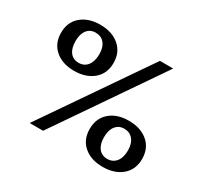

<svg xmlns="http://www.w3.org/2000/svg" viewBox="-143 -891 1167 1101"><g transform="rotate(30 440.0 -341.0)"><path d="M230 -386.2Q152.8 -386.2 105 -427.2Q57.1 -468.3 57.1 -539.1Q57.1 -609.4 105 -650.1Q152.8 -690.9 230 -690.9Q308.1 -690.9 356.4 -649.9Q404.8 -608.9 404.8 -538.1Q404.8 -467.8 356.4 -427Q308.1 -386.2 230 -386.2ZM160.2 0 628.9 -682.1H716.8L249 0ZM230 -439Q266.6 -439 287.8 -466.3Q309.1 -493.7 309.1 -542Q309.1 -586.9 287.8 -612.5Q266.6 -638.2 230 -638.2Q193.8 -638.2 173.3 -611.8Q152.8 -585.4 152.8 -539.1Q152.8 -491.2 173.3 -465.1Q193.8 -439 230 -439ZM647 8.8Q569.8 8.8 522.5 -32Q475.1 -72.8 475.1 -143.1Q475.1 -213.9 522.5 -254.9Q569.8 -295.9 647 -295.9Q725.6 -295.9 773.7 -255.1Q821.8 -214.4 821.8 -143.1Q821.8 -72.8 773.7 -32Q725.6 8.8 647 8.8ZM647 -43.9Q684.1 -43.9 705.6 -70.8Q727.1 -97.7 727.1 -146Q727.1 -190.9 705.3 -217Q683.6 -243.2 647 -243.2Q611.3 -243.2 590.6 -216.6Q569.8 -189.9 569.8 -143.1Q569.8 -96.2 590.6 -70.1Q611.3 -43.9 647 -43.9Z"/></g></svg>

Font: Montagu Slab 144pt Medium
Style: Regular
Weight: 500
Designer: Florian Karsten
Foundry: Florian Karsten
Version: Version 1.000